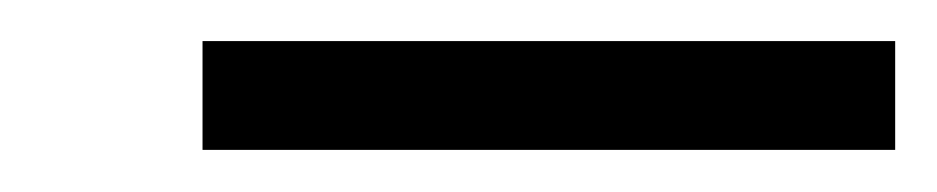

<svg xmlns="http://www.w3.org/2000/svg" viewBox="-20 -265 454 93"><path d="M413.6 -192.4H78.1V-245.1H413.6Z"/></svg>

Font: Meera
Style: Regular
Weight: 400
Designer: Hussain KH and Suresh P for Swathanthra Malayalam Computing (SMC)
Version: 7.0.0+20160512